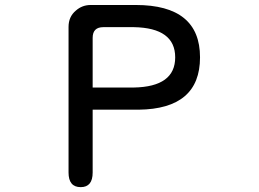

<svg xmlns="http://www.w3.org/2000/svg" viewBox="-20 -728 1040 770"><path d="M254.9 -36.1V-620.1Q254.9 -661.1 284.2 -685.5Q309.6 -708 343.8 -708H524.4Q782.2 -708 782.2 -498Q782.2 -291 536.1 -288.1H351.6V-36.1Q351.6 22.5 303.7 22.5Q254.9 22.5 254.9 -36.1ZM682.6 -498Q682.6 -616.2 516.6 -619.1H394.5Q351.6 -619.1 351.6 -576.2V-377H516.6Q682.6 -379.9 682.6 -498Z"/></svg>

Font: KTXP_ComRound
Style: Medium
Weight: 500
Version: Version 1.01;May 16, 2022;FontCreator 13.0.0.2683 64-bit